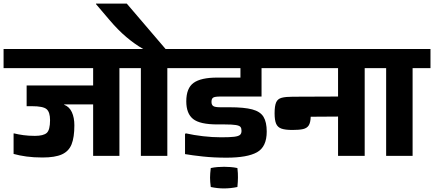

<svg xmlns="http://www.w3.org/2000/svg" viewBox="-55 -881 2428 1074"><path d="M183 0Q133 0 93 -5.5Q53 -11 21 -20V-134L23 -135Q47 -129 76 -125Q105 -121 140 -121Q188 -121 206.5 -137.5Q225 -154 225 -209Q225 -254 205.5 -270.5Q186 -287 124 -287H94V-403H466V-500H-35V-607H713V-500H613V-9H466V-297H304V-295Q333 -284 347 -253.5Q361 -223 361 -180Q361 -113 345.5 -74Q330 -35 291.5 -17.5Q253 0 183 0Z M733 -9V-500H633V-607H981V-500H881V-9ZM482 -858V-861H654L872 -606H748L741 -610Q699 -634 652 -673.5Q605 -713 556 -771Z M980 -132 985 -135Q1029 -125 1081 -119Q1133 -113 1182 -113Q1231 -113 1255 -116Q1279 -119 1287.5 -126.5Q1296 -134 1296 -149Q1296 -163 1290.5 -170.5Q1285 -178 1265 -181.5Q1245 -185 1202 -185H1161Q1063 -185 1025 -215.5Q987 -246 987 -314Q987 -388 1028 -417.5Q1069 -447 1160 -447H1290V-500H911V-607H1499V-500H1408V-341H1178Q1147 -341 1137.5 -335Q1128 -329 1128 -311Q1128 -295 1137.5 -288Q1147 -281 1178 -281H1229Q1311 -281 1356 -269Q1401 -257 1419 -227.5Q1437 -198 1437 -145Q1437 -60 1383 -29.5Q1329 1 1212 1Q1141 1 1080.5 -5.5Q1020 -12 980 -19ZM1273 59Q1275 75 1275.5 87.5Q1276 100 1276 112Q1276 133 1273 165Q1254 169 1235 171Q1216 173 1197 173Q1179 173 1161 171Q1143 169 1124 165Q1122 150 1121 137.5Q1120 125 1120 113Q1120 102 1121 88.5Q1122 75 1124 59Q1143 55 1161.5 53.5Q1180 52 1199 52Q1217 52 1235.5 53.5Q1254 55 1273 59Z M1584 -340H1596L1836 -341V-500H1399V-607H2085V-500H1985V-9H1836V-229L1683 -228Q1682 -195 1672 -179.5Q1662 -164 1640.5 -159Q1619 -154 1581 -154Q1541 -154 1519.5 -161.5Q1498 -169 1489.5 -189Q1481 -209 1481 -247Q1481 -288 1489.5 -308Q1498 -328 1520.5 -334Q1543 -340 1584 -340Z M2105 -9V-500H2005V-607H2353V-500H2253V-9Z"/></svg>

Font: Bakbak One
Style: Regular
Weight: 400
Designer: Saumya Kishore and Sanchit Sawaria
Foundry: A Good Feeling
Version: Version 1.003; ttfautohint (v1.8.3)